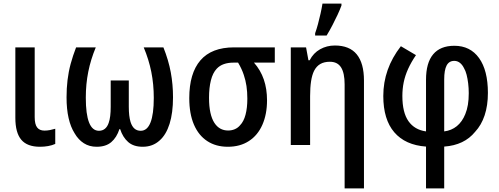

<svg xmlns="http://www.w3.org/2000/svg" viewBox="-20 -802 2762 1062"><path d="M201.2 9.8Q130.4 9.8 97.7 -29.1Q64.9 -67.9 64.9 -150.4V-540H171.9V-154.3Q171.9 -114.7 185.3 -97.2Q198.7 -79.6 226.1 -79.6Q240.7 -79.6 255.9 -82.5Q271 -85.4 285.6 -89.8V-5.9Q268.1 2 246.3 5.9Q224.6 9.8 201.2 9.8Z M514.6 9.8Q474.1 9.8 443.6 -9.8Q413.1 -29.3 392.6 -64.9Q370.6 -99.6 359.4 -149.2Q348.1 -198.7 348.1 -263.7Q348.1 -313.5 353.5 -358.9Q358.9 -404.3 370.8 -448.7Q382.8 -493.2 400.9 -540H509.8Q481.9 -473.1 468.3 -405.3Q454.6 -337.4 454.6 -261.7Q454.6 -169.9 472.7 -124.3Q490.7 -78.6 527.3 -78.6Q546.4 -78.6 560.1 -89.6Q573.7 -100.6 581.1 -122.1Q586.9 -138.2 589.6 -160.4Q592.3 -182.6 592.3 -211.4V-356.9H692.4V-211.4Q692.4 -159.2 702.1 -127.4Q710 -102.5 723.9 -90.6Q737.8 -78.6 758.3 -78.6Q794.4 -78.6 812.5 -124.5Q830.6 -170.4 830.6 -260.7Q830.6 -335.9 816.9 -404.3Q803.2 -472.7 774.9 -540H883.8Q912.1 -469.2 924.6 -402.1Q937 -335 937 -263.7Q937 -177.7 918 -117.2Q898.9 -56.6 862.8 -24.9Q824.7 9.8 769.5 9.8Q718.8 9.8 689 -16.4Q659.2 -42.5 644.5 -87.9H640.6Q625.5 -41.5 595.5 -15.9Q565.4 9.8 514.6 9.8Z M1240.2 9.8Q1174.3 9.8 1126.5 -21.5Q1078.6 -52.7 1052.7 -112.8Q1026.9 -172.9 1026.9 -259.3Q1026.9 -396.5 1088.6 -468.3Q1150.4 -540 1274.9 -540H1500V-455.6H1384.8Q1421.4 -414.1 1439.2 -362.3Q1457 -310.5 1457 -247.1Q1457 -170.4 1431.4 -112.1Q1405.8 -53.7 1356.9 -22Q1308.1 9.8 1240.2 9.8ZM1241.7 -80.1Q1261.7 -80.1 1278.8 -87.4Q1295.9 -94.7 1308.1 -109.4Q1328.1 -129.9 1338.1 -167.5Q1348.1 -205.1 1348.1 -256.3Q1348.1 -293.9 1343.3 -326.2Q1338.4 -358.4 1328.6 -387.2Q1317.9 -420.4 1296.9 -455.6H1271.5Q1241.7 -455.6 1218.5 -447.5Q1195.3 -439.5 1178.7 -421.9Q1156.7 -398.4 1146.5 -357.4Q1136.2 -316.4 1136.2 -261.2Q1136.2 -213.4 1143.8 -179Q1151.4 -144.5 1166 -122.1Q1179.7 -101.1 1198.7 -90.6Q1217.8 -80.1 1241.7 -80.1Z M1886.2 240.2V-335.4Q1886.2 -397.9 1866.5 -429.2Q1846.7 -460.4 1804.7 -460.4Q1773.4 -460.4 1752 -448.2Q1730.5 -436 1717.3 -410.2Q1706.1 -387.7 1700.7 -353Q1695.3 -318.4 1695.3 -270.5V0H1588.4V-540H1672.9L1686 -468.8H1692.9Q1713.4 -508.8 1750.5 -529.5Q1787.6 -550.3 1832 -550.3Q1913.1 -550.3 1953.1 -501.5Q1993.2 -452.6 1993.2 -356.4V240.2ZM1723.1 -605.5V-618.2Q1731 -640.1 1738.8 -668.9Q1746.6 -697.8 1753.2 -727.5Q1759.8 -757.3 1763.7 -782.2H1868.7V-771.5Q1860.4 -748.5 1847.4 -720.7Q1834.5 -692.9 1819.3 -663.6Q1804.2 -634.3 1786.6 -605.5Z M2336.4 240.2V8.8Q2221.7 0.5 2160.9 -70.3Q2100.1 -141.1 2100.1 -271Q2100.1 -346.7 2124.3 -415Q2148.4 -483.4 2197.3 -546.4L2280.8 -497.1Q2253.9 -457.5 2237.3 -420.7Q2220.7 -383.8 2213.1 -347.2Q2205.6 -310.5 2205.6 -271Q2205.6 -179.7 2239.3 -131.8Q2272.9 -84 2336.4 -75.2V-360.8Q2336.4 -454.6 2376 -501.7Q2415.5 -548.8 2493.2 -548.8Q2581.1 -548.8 2629.9 -480.7Q2678.7 -412.6 2678.7 -288.1Q2678.7 -218.3 2660.6 -164.1Q2642.6 -109.9 2607.9 -72.8Q2547.9 1 2437 8.8V240.2ZM2437 -75.2Q2477.1 -80.1 2506.8 -104.2Q2536.6 -128.4 2553.7 -170.9Q2563.5 -194.8 2568.1 -222.9Q2572.8 -251 2572.8 -286.6Q2572.8 -314.5 2569.6 -340.8Q2566.4 -367.2 2560.8 -388.9Q2555.2 -410.6 2546.4 -425.3Q2537.1 -444.3 2523.4 -454.8Q2509.8 -465.3 2492.7 -465.3Q2463.9 -465.3 2450.4 -439.9Q2437 -414.6 2437 -362.3Z"/></svg>

Font: Open Sans
Style: Regular
Weight: 600
Width: 3
Foundry: Ascender Corporation
Version: Version 1.000